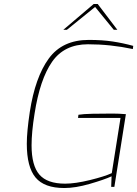

<svg xmlns="http://www.w3.org/2000/svg" viewBox="-20 -941 691 967"><path d="M115 -217Q115 -277 130 -377Q157 -552 225.5 -646Q294 -740 427 -740Q495 -740 547.5 -732Q600 -724 651 -710L649 -694Q536 -718 423 -718Q304 -718 242.5 -630Q181 -542 154 -368Q139 -275 139 -209Q139 -107 178.5 -61.5Q218 -16 308 -16Q359 -16 432.5 -34Q506 -52 543 -69L587 -347H373L375 -363Q399 -367 444.5 -368Q490 -369 546 -369Q578 -369 614 -366L556 0H540L542 -53Q505 -36 432.5 -15Q360 6 304 6Q203 6 159 -47Q115 -100 115 -217ZM452 -921H472L571 -791H553L459 -906L317 -791H299Z"/></svg>

Font: Exo Thin
Style: Italic
Weight: 250
Italic angle: -9°
Designer: Natanael Gama
Foundry: Natanael Gama
Version: Version 1.500; ttfautohint (v1.6)